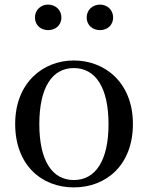

<svg xmlns="http://www.w3.org/2000/svg" viewBox="-20 -800 644 835"><path d="M301 15C441 15 558 -81 558 -261C558 -441 436 -537 301 -537C167 -537 46 -440 46 -261C46 -82 161 15 301 15ZM301 -17C207 -17 151 -101 151 -260C151 -420 207 -504 301 -504C395 -504 452 -420 452 -260C452 -101 395 -17 301 -17ZM189 -669C220 -669 247 -689 247 -724C247 -758 220 -780 189 -780C159 -780 132 -758 132 -724C132 -689 159 -669 189 -669ZM415 -669C445 -669 472 -689 472 -724C472 -758 445 -780 415 -780C384 -780 357 -758 357 -724C357 -689 384 -669 415 -669Z"/></svg>

Font: Noto Serif KR Medium
Style: Regular
Weight: 500
Designer: Ryoko NISHIZUKA 西塚涼子 (kana & ideographs); Frank Grießhammer (Latin, Greek & Cyrillic); Wenlong ZHANG 张文龙 (bopomofo); San
Foundry: Adobe
Version: Version 2.001;hotconv 1.1.0;makeotfexe 2.6.0